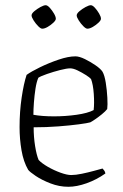

<svg xmlns="http://www.w3.org/2000/svg" viewBox="-20 -716 472 736"><path d="M242 0Q207 0 173.5 -13Q140 -26 117 -41.5Q94 -57 88 -65Q70 -96 62.5 -139.5Q55 -183 55 -229Q55 -288 63 -342Q71 -396 82 -429Q100 -442 134 -458.5Q168 -475 205 -487.5Q242 -500 269 -500Q284 -500 305.5 -489.5Q327 -479 346.5 -465.5Q366 -452 373 -441Q381 -427 385.5 -398.5Q390 -370 391.5 -341.5Q393 -313 391 -298Q384 -289 370.5 -278Q357 -267 344.5 -258.5Q332 -250 326 -247Q316 -244 282.5 -239.5Q249 -235 203.5 -231.5Q158 -228 109 -228Q109 -191 114.5 -156.5Q120 -122 128 -103Q140 -90 163.5 -76.5Q187 -63 212 -54Q237 -45 253 -45Q270 -45 294 -50Q318 -55 340 -61Q362 -67 373 -70Q375 -68 379 -63Q383 -58 384 -51Q350 -27 312 -13.5Q274 0 242 0ZM187 -270Q231 -270 273.5 -276Q316 -282 339 -294Q342 -320 339.5 -356Q337 -392 329 -413Q324 -419 309 -428.5Q294 -438 277.5 -446Q261 -454 249 -454Q236 -454 210.5 -447.5Q185 -441 160.5 -432.5Q136 -424 127 -418Q120 -402 116 -376Q112 -350 110 -323Q108 -296 108 -276Q141 -270 187 -270ZM315 -606Q309 -606 299.5 -615.5Q290 -625 282 -637.5Q274 -650 274 -657Q274 -664 284.5 -673Q295 -682 308 -689Q321 -696 328 -696Q335 -696 344 -686Q353 -676 360 -664Q367 -652 367 -644Q367 -638 357.5 -629Q348 -620 336 -613Q324 -606 315 -606ZM142 -606Q136 -606 126.5 -615.5Q117 -625 109 -637.5Q101 -650 101 -657Q101 -664 111.5 -673Q122 -682 135 -689Q148 -696 155 -696Q162 -696 171 -686Q180 -676 187 -664Q194 -652 194 -644Q194 -638 184.5 -629Q175 -620 163 -613Q151 -606 142 -606Z"/></svg>

Font: Texturina 72pt Thin
Style: Regular
Weight: 100
Designer: Guillermo Torres Carreño
Foundry: Omnibus-Type
Version: Version 1.002; ttfautohint (v1.8.3)